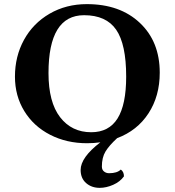

<svg xmlns="http://www.w3.org/2000/svg" viewBox="-20 -678 839 922"><path d="M575.2 168.9C575.2 154 570.1 143.1 560.1 136.2C548.3 147.9 529.6 153.8 503.9 153.8C494.5 153.8 486.3 151 479.5 145.5C472.7 140 469.2 132.2 469.2 122.1C469.2 92.8 475 68.6 486.6 49.6C498.1 30.5 516.8 9.1 542.5 -14.6C606.9 -38.7 657.1 -78.5 693.1 -133.8C729.1 -189.1 747.1 -254.2 747.1 -329.1C747.1 -428.4 715.3 -508.1 651.6 -568.1C588 -628.2 503.1 -658.2 397 -658.2C330.6 -658.2 270.9 -642.8 218 -612.1C165.1 -581.3 124.2 -539.5 95.2 -486.6C66.2 -433.7 51.8 -374.8 51.8 -310.1C51.8 -248.5 66.7 -193.4 96.7 -144.5C126.6 -95.7 168 -57.8 220.7 -30.8C273.4 -3.7 332.5 9.8 397.9 9.8C420.1 9.8 441.4 8.3 461.9 5.4C398.8 53.9 367.2 98.1 367.2 138.2C367.2 164.9 376 185.9 393.6 201.2C411.1 216.5 432.9 224.1 459 224.1C479.8 224.1 501.3 219.2 523.4 209.5C545.6 199.7 562.8 186.2 575.2 168.9ZM383.8 -605C454.4 -605 505.8 -581.8 537.8 -535.4C569.9 -489 585.9 -413.9 585.9 -310.1C585.9 -220.2 572.1 -153.2 544.4 -109.1C516.8 -65 474.6 -43 418 -43C355.5 -43 305.7 -67.1 268.6 -115.2C231.4 -163.4 212.9 -234 212.9 -327.1C212.9 -512.4 269.9 -605 383.8 -605Z"/></svg>

Font: Linux Biolinum G
Style: Bold
Weight: 700
Designer: Philipp H. Poll
Foundry: Philipp H. Poll
Version: Version 1.1.0